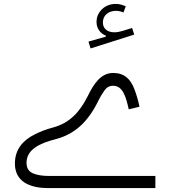

<svg xmlns="http://www.w3.org/2000/svg" viewBox="-20 -955 860 975"><path d="M618.7 -922.9C602.5 -930.2 585.9 -935.1 568.8 -935.1C540.5 -935.1 517.1 -926.3 498.5 -908.7C479.5 -890.6 470.2 -868.7 470.2 -842.8C470.2 -811 488.8 -785.2 517.6 -773.9V-769L429.2 -743.7L439.9 -709L661.6 -779.3L650.9 -813L602.1 -797.9C587.4 -793.5 573.7 -791 560.5 -791C525.4 -791 502.4 -809.6 502.4 -841.3C502.4 -876 529.8 -899.9 568.4 -899.9C582.5 -899.9 595.2 -897 606.9 -891.6ZM688.5 -413.1C681.2 -446.8 672.4 -476.1 662.6 -502C643.1 -553.2 612.3 -584.5 554.2 -584.5C491.2 -584.5 455.1 -526.9 426.8 -469.2C383.8 -383.3 333 -330.6 249.5 -307.6C215.8 -298.8 184.6 -287.1 155.3 -272C96.2 -242.2 55.7 -196.3 55.7 -124.5C55.7 -33.7 129.4 0 223.1 0H769V-61.5H229C194.8 -61.5 167.5 -65.9 146.5 -75.2C125.5 -84.5 114.7 -102.1 114.7 -128.4C114.7 -195.8 181.6 -227.5 261.7 -248C357.9 -272.9 427.7 -335 481 -446.8C489.3 -463.9 499.5 -480 510.7 -496.1C522 -511.7 536.1 -519.5 554.2 -519.5C603.5 -519.5 619.1 -464.8 633.8 -399.9Z"/></svg>

Font: Estedad Light
Style: Regular
Weight: 300
Designer: Amin Abedi
Version: Version 7.3